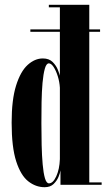

<svg xmlns="http://www.w3.org/2000/svg" viewBox="-20 -770 447 800"><path d="M166 10Q129 10 97.8 -14.5Q66.5 -39 47.5 -97.8Q28.5 -156.5 28.5 -259Q28.5 -354.5 47 -413.5Q65.5 -472.5 95.2 -499.5Q125 -526.5 158.5 -526.5Q184.5 -526.5 199.5 -511.5Q214.5 -496.5 221.2 -479Q228 -461.5 229.5 -454.5V-637.5H106.5V-647.5H229.5V-739.5H183.5V-750H352V-647.5H397V-637.5H352V-10H403.5V0H232V-60Q230.5 -49.5 223.8 -33Q217 -16.5 203.2 -3.2Q189.5 10 166 10ZM184 -6Q201 -6 214.5 -35.5Q228 -65 229.5 -107V-404.5Q228 -429 220.8 -452.2Q213.5 -475.5 203.5 -490.8Q193.5 -506 183.5 -506Q173 -506 166.8 -483.8Q160.5 -461.5 157.2 -424.8Q154 -388 153.2 -344.2Q152.5 -300.5 152.5 -257.5Q152.5 -211 153.5 -166.2Q154.5 -121.5 157.8 -85.2Q161 -49 167.2 -27.5Q173.5 -6 184 -6Z"/></svg>

Font: Imbue 100pt
Style: Bold
Weight: 700
Designer: Tyler Finck
Foundry: Etcetera Type Company
Version: Version 1.102; ttfautohint (v1.8.3)